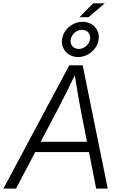

<svg xmlns="http://www.w3.org/2000/svg" viewBox="-46 -1113 717 1133"><path d="M-25.9 0 362.8 -727.5H441.9L589.8 0H521.5L427.7 -478Q420.4 -517.6 411.4 -569.8Q402.3 -622.1 391.1 -696.3H408.7Q373.5 -623.5 347.7 -571.3Q321.8 -519 300.3 -478L48.3 0ZM136.2 -215.8 146.5 -276.4H509.3L499 -215.8ZM423.3 -1011.7 503.4 -1093.3H572.3L476.6 -1011.7ZM415 -776.4Q384.3 -776.4 361.1 -791.3Q337.9 -806.2 326.9 -830.8Q315.9 -855.5 320.8 -884.8Q325.7 -912.6 343 -935.1Q360.4 -957.5 386.2 -970.9Q412.1 -984.4 441.4 -984.4Q472.2 -984.4 495.1 -969.7Q518.1 -955.1 529.3 -930.4Q540.5 -905.8 535.6 -876.5Q530.8 -848.6 512.9 -825.9Q495.1 -803.2 469.5 -789.8Q443.8 -776.4 415 -776.4ZM418.5 -824.2Q441.9 -824.2 461.4 -840.6Q481 -856.9 485.4 -880.4Q489.3 -904.3 475.6 -920.7Q461.9 -937 438 -937Q414.1 -937 394.8 -920.4Q375.5 -903.8 371.1 -879.9Q367.2 -856.9 381.1 -840.6Q395 -824.2 418.5 -824.2Z"/></svg>

Font: Inter 24pt Light
Style: Italic
Weight: 300
Italic angle: -9.3988°
Designer: Rasmus Andersson
Foundry: rsms
Version: Version 4.001;git-66647c0bb